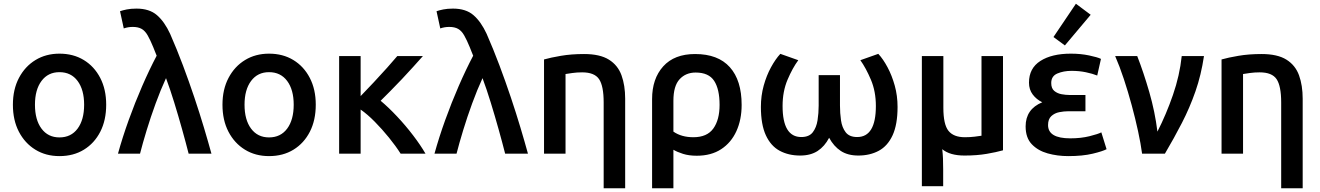

<svg xmlns="http://www.w3.org/2000/svg" viewBox="-20 -822 7058 1027"><path d="M298 13Q225 13 169 -21.5Q113 -56 81 -117.5Q49 -179 49 -262Q49 -344 81.5 -405.5Q114 -467 170 -501Q226 -535 298 -535Q372 -535 428 -501Q484 -467 516 -405.5Q548 -344 548 -262Q548 -179 516.5 -117.5Q485 -56 429 -21.5Q373 13 298 13ZM298 -87Q360 -87 395 -134Q430 -181 430 -262Q430 -342 395 -389Q360 -436 298 -436Q237 -436 202 -389Q167 -342 167 -262Q167 -181 202 -134Q237 -87 298 -87Z M611 0Q635 -87 668.5 -180Q702 -273 740.5 -361.5Q779 -450 818 -524Q813 -536 808.5 -547.5Q804 -559 800 -569Q784 -608 770 -632.5Q756 -657 737.5 -667.5Q719 -678 690 -678Q665 -678 642 -670L622 -762Q636 -767 658 -771.5Q680 -776 710 -776Q779 -776 819.5 -741Q860 -706 890 -641Q926 -559 958.5 -472.5Q991 -386 1019.5 -301Q1048 -216 1071 -139Q1094 -62 1111 0H989Q974 -59 954 -130.5Q934 -202 912 -273.5Q890 -345 868 -404Q839 -341 812.5 -268.5Q786 -196 764.5 -125.5Q743 -55 729 0Z M1419 13Q1346 13 1290 -21.5Q1234 -56 1202 -117.5Q1170 -179 1170 -262Q1170 -344 1202.5 -405.5Q1235 -467 1291 -501Q1347 -535 1419 -535Q1493 -535 1549 -501Q1605 -467 1637 -405.5Q1669 -344 1669 -262Q1669 -179 1637.5 -117.5Q1606 -56 1550 -21.5Q1494 13 1419 13ZM1419 -87Q1481 -87 1516 -134Q1551 -181 1551 -262Q1551 -342 1516 -389Q1481 -436 1419 -436Q1358 -436 1323 -389Q1288 -342 1288 -262Q1288 -181 1323 -134Q1358 -87 1419 -87Z M1794 0V-522H1909V-308Q1942 -342 1979.5 -382Q2017 -422 2050.5 -459.5Q2084 -497 2105 -522H2242Q2219 -496 2190 -464Q2161 -432 2129.5 -398.5Q2098 -365 2068 -335Q2038 -305 2016 -283Q2058 -248 2104 -199Q2150 -150 2190 -97.5Q2230 -45 2256 0H2123Q2097 -41 2060.5 -86Q2024 -131 1984.5 -171Q1945 -211 1909 -236V0Z M2304 0Q2328 -87 2361.5 -180Q2395 -273 2433.5 -361.5Q2472 -450 2511 -524Q2506 -536 2501.5 -547.5Q2497 -559 2493 -569Q2477 -608 2463 -632.5Q2449 -657 2430.5 -667.5Q2412 -678 2383 -678Q2358 -678 2335 -670L2315 -762Q2329 -767 2351 -771.5Q2373 -776 2403 -776Q2472 -776 2512.5 -741Q2553 -706 2583 -641Q2619 -559 2651.5 -472.5Q2684 -386 2712.5 -301Q2741 -216 2764 -139Q2787 -62 2804 0H2682Q2667 -59 2647 -130.5Q2627 -202 2605 -273.5Q2583 -345 2561 -404Q2532 -341 2505.5 -268.5Q2479 -196 2457.5 -125.5Q2436 -55 2422 0Z M3209 185V-274Q3209 -362 3184.5 -398.5Q3160 -435 3094 -435Q3066 -435 3041.5 -431.5Q3017 -428 3005 -426V0H2890V-504Q2925 -514 2980.5 -523.5Q3036 -533 3104 -533Q3189 -533 3237 -503Q3285 -473 3304.5 -419Q3324 -365 3324 -294V185Z M3468 185V-292Q3468 -401 3527.5 -467Q3587 -533 3698 -533Q3821 -533 3884 -462.5Q3947 -392 3947 -261Q3947 -182 3919 -120.5Q3891 -59 3837.5 -24Q3784 11 3707 11Q3665 11 3633.5 1Q3602 -9 3582 -21V185ZM3689 -88Q3762 -88 3795.5 -134.5Q3829 -181 3829 -261Q3829 -345 3800 -389.5Q3771 -434 3701 -434Q3648 -434 3615 -398Q3582 -362 3582 -283V-118Q3625 -88 3689 -88Z M4260 10Q4198 10 4150.5 -15.5Q4103 -41 4076.5 -98.5Q4050 -156 4050 -250Q4050 -310 4065 -364Q4080 -418 4104 -462Q4128 -506 4154 -534L4250 -500Q4219 -458 4192.5 -395.5Q4166 -333 4166 -255Q4166 -89 4266 -89Q4308 -89 4327.5 -114.5Q4347 -140 4353 -178.5Q4359 -217 4359 -257V-420H4473V-257Q4473 -217 4478.5 -178.5Q4484 -140 4503.5 -114.5Q4523 -89 4565 -89Q4665 -89 4665 -255Q4665 -333 4638.5 -395.5Q4612 -458 4582 -500L4678 -534Q4704 -506 4727.5 -462Q4751 -418 4766 -364Q4781 -310 4781 -250Q4781 -156 4754.5 -98.5Q4728 -41 4680.5 -15.5Q4633 10 4571 10Q4515 10 4477.5 -14.5Q4440 -39 4415 -85Q4391 -39 4353.5 -14.5Q4316 10 4260 10Z M4911 174V-522H5026V-246Q5026 -156 5053.5 -122Q5081 -88 5141 -88Q5169 -88 5193.5 -91Q5218 -94 5230 -96V-522H5345V-18Q5310 -8 5257.5 1Q5205 10 5139 10Q5061 10 5020 -24Q5023 1 5024 26.5Q5025 52 5025 85V174Z M5694 13Q5636 13 5584 -1.5Q5532 -16 5499 -50.5Q5466 -85 5466 -146Q5466 -238 5555 -275Q5524 -290 5504 -316.5Q5484 -343 5484 -380Q5484 -457 5545 -496Q5606 -535 5708 -535Q5760 -535 5805.5 -525.5Q5851 -516 5869 -507L5849 -418Q5824 -428 5788.5 -435.5Q5753 -443 5712 -443Q5669 -443 5636 -429Q5603 -415 5603 -378Q5603 -349 5619.5 -335.5Q5636 -322 5658.5 -318Q5681 -314 5699 -314H5786V-227H5696Q5671 -227 5646 -222Q5621 -217 5603.5 -201Q5586 -185 5586 -153Q5586 -82 5705 -82Q5762 -82 5808 -93.5Q5854 -105 5871 -114L5899 -24Q5879 -13 5825 0Q5771 13 5694 13ZM5676 -579 5615 -624 5735 -802 5814 -743Z M6089 0Q6082 -53 6067.5 -120Q6053 -187 6033.5 -259Q6014 -331 5991.5 -399Q5969 -467 5945 -522H6063Q6097 -435 6127.5 -329.5Q6158 -224 6171 -118Q6218 -210 6254 -314Q6290 -418 6301 -522H6420Q6405 -421 6374.5 -333.5Q6344 -246 6302 -164.5Q6260 -83 6211 0Z M6833 185V-274Q6833 -362 6808.5 -398.5Q6784 -435 6718 -435Q6690 -435 6665.5 -431.5Q6641 -428 6629 -426V0H6514V-504Q6549 -514 6604.5 -523.5Q6660 -533 6728 -533Q6813 -533 6861 -503Q6909 -473 6928.5 -419Q6948 -365 6948 -294V185Z"/></svg>

Font: Ubuntu Sans SemiBold
Style: Regular
Weight: 600
Designer: Dalton Maag Ltd
Foundry: Dalton Maag Ltd
Version: Version 1.006; ttfautohint (v1.8.4.7-5d5b)